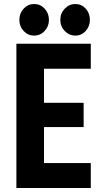

<svg xmlns="http://www.w3.org/2000/svg" viewBox="-20 -938 517 958"><path d="M61.8 0V-719.7H433V-595.2H199.6V-425.1H397.3V-304H199.6V-124.5H433V0ZM356.3 -760.4Q325.2 -760.4 303 -783.4Q280.9 -806.3 280.9 -838.7Q280.9 -871.6 303 -894.8Q325.2 -918 356.3 -918Q386.7 -918 407.6 -895Q428.5 -872 428.5 -838.7Q428.5 -806.7 407.7 -783.6Q386.9 -760.4 356.3 -760.4ZM150.3 -760.4Q119.5 -760.4 98 -783.4Q76.6 -806.3 76.6 -838.7Q76.6 -871.6 98 -894.8Q119.5 -918 150.3 -918Q181.2 -918 202.7 -894.8Q224.2 -871.6 224.2 -838.7Q224.2 -806.3 202.7 -783.4Q181.2 -760.4 150.3 -760.4Z"/></svg>

Font: Reddit Sans Condensed
Style: Regular
Weight: 400
Designer: Stephen Hutchings
Foundry: Reddit
Version: Version 1.014